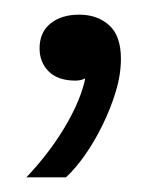

<svg xmlns="http://www.w3.org/2000/svg" viewBox="-20 -106 221 262"><path d="M16 136Q51 99 73 59.5Q95 20 98 -10L106 -6Q103 -3 97 0.5Q91 4 83 4Q59 4 46.5 -8.5Q34 -21 34 -40Q34 -62 49 -74Q64 -86 88 -86Q113 -86 129 -71.5Q145 -57 145 -26Q145 -4 138 19Q131 42 120 64.5Q109 87 96 105.5Q83 124 70 136Z"/></svg>

Font: Mona Sans Expanded
Style: Regular
Weight: 400
Width: 7
Designer: Deni Anggara
Foundry: GitHub
Version: Version 2.000